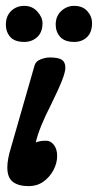

<svg xmlns="http://www.w3.org/2000/svg" viewBox="-20 -621 334 655"><path d="M78 14Q43 14 24 -0.5Q5 -15 5 -50Q5 -77 17 -116L98 -398Q102 -412 118.5 -418.5Q135 -425 150 -425Q179 -425 191 -417Q203 -409 203 -390Q203 -376 192 -347.5Q181 -319 155 -266Q134 -225 121 -193Q108 -161 102 -135Q116 -141 137 -141Q153 -141 164 -126.5Q175 -112 175 -89Q175 -64 162 -40Q149 -16 127.5 -1Q106 14 78 14ZM63 -478Q30 -478 15 -495Q0 -512 0 -537Q0 -566 18 -583.5Q36 -601 63 -601Q90 -601 107.5 -581.5Q125 -562 125 -542Q125 -511 107 -494.5Q89 -478 63 -478ZM233 -478Q201 -478 185.5 -495Q170 -512 170 -537Q170 -566 189 -583.5Q208 -601 233 -601Q262 -601 278 -583Q294 -565 294 -542Q294 -511 277 -494.5Q260 -478 233 -478Z"/></svg>

Font: Junicode
Style: Bold Italic
Weight: 700
Italic angle: -11°
Designer: Peter S. Baker
Version: Version 2.100; ttfautohint (v1.8.4)